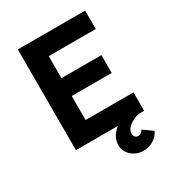

<svg xmlns="http://www.w3.org/2000/svg" viewBox="-212 -825 1055 1156"><g transform="rotate(-30 316.0 -246.5)"><path d="M92 0V-700H560V-572H233V-419H511V-295H233V-128H566V0ZM444 207Q396 207 362 176.5Q328 146 328 101Q328 51 371.5 10.5Q415 -30 490 -50L530 0Q489 8 460 31.5Q431 55 431 81Q431 96 439 105Q447 114 461 114Q480 114 496 90L560 136Q547 166 515.5 186.5Q484 207 444 207Z"/></g></svg>

Font: Lexend SemiBold
Style: Regular
Weight: 600
Designer: Bonnie Shaver-Troup, Thomas Jockin
Foundry: Lexend
Version: Version 1.005; ttfautohint (v1.8.3)